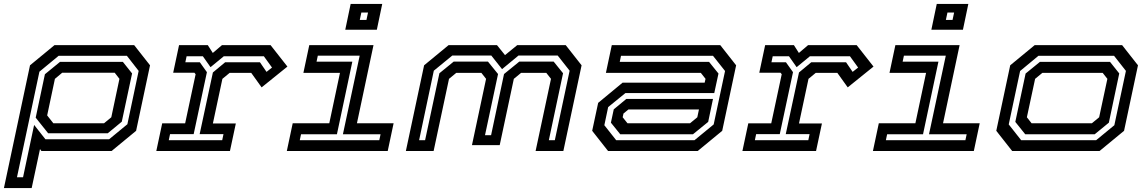

<svg xmlns="http://www.w3.org/2000/svg" viewBox="-70 -770 5850 979"><path d="M-50 189 83 -437 208 -540H614L695 -437L624 -103L499 0H141L134 -10L91.5 189ZM16.5 134H47.5L104 -133L161.5 -60H486.5L579.5 -136.5L637 -408.5L577 -485.5H229L131 -404.5ZM175.5 -90.5 112 -170 159 -391.5 236 -454.5H556.5L603.5 -395.5L551 -149.5L479.5 -90.5ZM202 -141.5H460.5L497.5 -172L539 -368L515 -399H247L210 -368L170.5 -181.5Z M727 0 757 -141H874L927.5 -391.5L921.5 -399H813L843 -540H989.5L1015 -500L1062 -540H1309.5L1395.5 -430.5L1264 -324.5L1211 -398.5H1101L1064 -368L1015.5 -140.5H1132.5L1102.5 0ZM790.5 -55H1063L1069.5 -86H948L1015.5 -400.5L1078 -452.5H1255.5L1289 -403.5L1317 -425.5L1275.5 -483H1071L1003.5 -427.5L964.5 -483H881.5L875 -452.5H949L985 -402L917.5 -86H797Z M1690.5 -618.5 1718 -750H1879L1851.5 -618.5ZM1764.5 -668.5H1798.5L1806.5 -706H1772.5ZM1392.5 0 1422.5 -141.5H1609L1663.5 -398.5H1477L1507 -540H1834.5L1750 -141.5H1937L1907 0ZM1458.5 -55H1864L1870.5 -85.5H1678.5L1764 -486H1550.5L1544 -455.5H1726.5L1648 -85.5H1465Z M1999.5 0 2092.5 -437 2217.5 -540H2464L2505 -489L2567.5 -540H2814.5L2895.5 -437L2802.5 0H2661L2739.5 -368L2715.5 -398.5H2587L2550 -368L2478 -30H2336.5L2408.5 -368L2384.5 -398.5H2256.5L2219.5 -368L2141 0ZM2067 -55H2097.5L2170.5 -396.5L2243.5 -456H2418L2469.5 -392.5L2403 -80.5H2434L2500 -392.5L2578 -456H2753L2801 -396.5L2728.5 -55H2759L2834.5 -409.5L2773.5 -487H2574L2490 -417.5L2435 -487H2236.5L2142 -409.5Z M3030.5 0 2949.5 -103 2980 -245.5 3104.5 -348.5H3523L3527.5 -368L3503.5 -398.5H3019.5L3049.5 -540H3602.5L3683.5 -437L3612.5 -103L3487.5 0ZM3072 -55H3471L3569 -135.5L3627 -408L3565.5 -485.5H3096.5L3090 -454.5H3545.5L3593.5 -395L3572 -295.5H3119L3031 -224L3011.5 -131.5ZM3092.5 -85.5 3045 -144.5 3059.5 -212.5 3123.5 -265.5H3565.5L3541 -148.5L3463.5 -85.5ZM3129.5 -141.5H3448.5L3485.5 -172L3494 -212H3134.5L3109 -191L3105 -172Z M3715.5 0 3745.5 -141H3862.5L3916 -391.5L3910 -399H3801.5L3831.5 -540H3978L4003.5 -500L4050.5 -540H4298L4384 -430.5L4252.5 -324.5L4199.5 -398.5H4089.5L4052.5 -368L4004 -140.5H4121L4091 0ZM3779 -55H4051.5L4058 -86H3936.5L4004 -400.5L4066.5 -452.5H4244L4277.5 -403.5L4305.5 -425.5L4264 -483H4059.5L3992 -427.5L3953 -483H3870L3863.5 -452.5H3937.5L3973.5 -402L3906 -86H3785.5Z M4679 -618.5 4706.5 -750H4867.5L4840 -618.5ZM4753 -668.5H4787L4795 -706H4761ZM4381 0 4411 -141.5H4597.5L4652 -398.5H4465.5L4495.5 -540H4823L4738.5 -141.5H4925.5L4895.5 0ZM4447 -55H4852.5L4859 -85.5H4667L4752.5 -486H4539L4532.5 -455.5H4715L4636.5 -85.5H4453.5Z M5091 0 5010 -103 5081 -437 5206 -540H5651.5L5732.5 -437L5661.5 -103L5536.5 0ZM5137 -55H5519L5612 -131.5L5671 -408.5L5610.5 -485.5H5225L5131.5 -408L5073.5 -135.5ZM5157.5 -85.5 5107 -148.5 5159.5 -395 5232.5 -454.5H5590L5637 -395.5L5584 -144.5L5512 -85.5ZM5190 -141.5H5497.5L5534.5 -172L5576.5 -368L5552.5 -398.5H5245L5208 -368L5166 -172Z"/></svg>

Font: Tourney Expanded SemiBold
Style: Italic
Weight: 600
Width: 7
Italic angle: -12°
Designer: Tyler Finck
Foundry: Etcetera Type Co
Version: Version 1.010; ttfautohint (v1.8.3)